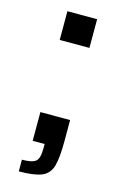

<svg xmlns="http://www.w3.org/2000/svg" viewBox="-102 -557 462 730"><g transform="rotate(15 128.5 -192.0)"><path d="M70 -397V-510H187V-397ZM49 126V80Q89 80 103 68.5Q117 57 117 18V0H70V-113H187V-27Q187 36 177.5 69Q168 102 138 114Q108 126 49 126Z"/></g></svg>

Font: Saira Expanded Medium
Style: Regular
Weight: 500
Width: 7
Designer: Hector Gatti with collaboration of the Omnibus-Type team
Foundry: Omnibus-Type
Version: Version 1.100; ttfautohint (v1.8.3)